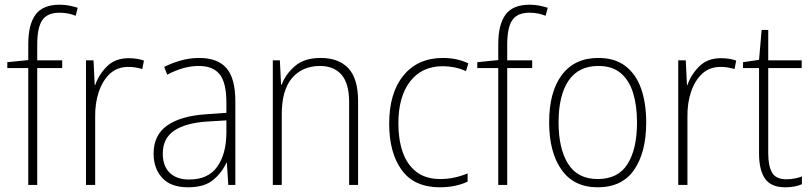

<svg xmlns="http://www.w3.org/2000/svg" viewBox="-20 -851 3447 815"><path d="M244 -562H138V-66H100V-562H11V-587L100 -596V-663Q100 -747 131 -789Q162 -831 233 -831Q256 -831 275 -827Q294 -823 310 -818L301 -784Q270 -797 233 -797Q181 -797 159.5 -765.5Q138 -734 138 -661V-595H244Z M526 -604Q562 -604 591 -594L584 -558Q570 -562 555.5 -564.5Q541 -567 525 -567Q478 -567 447 -538.5Q416 -510 399.5 -461.5Q383 -413 384 -354V-66H345V-595H377L382 -490H384Q399 -534 434 -569Q469 -604 526 -604Z M826 -605Q904 -605 941.5 -561.5Q979 -518 979 -421V-66H949L943 -160H941Q922 -118 884.5 -87Q847 -56 778 -56Q705 -56 668.5 -96Q632 -136 632 -199Q632 -278 690 -318.5Q748 -359 855 -366L941 -372V-415Q941 -500 912.5 -535.5Q884 -571 824 -571Q792 -571 759 -562Q726 -553 690 -534L677 -567Q711 -584 748.5 -594.5Q786 -605 826 -605ZM858 -335Q768 -329 719.5 -296.5Q671 -264 671 -199Q671 -146 700.5 -117.5Q730 -89 783 -89Q863 -89 901.5 -142.5Q940 -196 941 -285V-340Z M1341 -605Q1418 -605 1459 -561Q1500 -517 1500 -422V-66H1462V-417Q1462 -497 1429.5 -534Q1397 -571 1338 -571Q1264 -571 1220 -520Q1176 -469 1176 -366V-66H1138V-595H1168L1173 -492H1176Q1192 -536 1232 -570.5Q1272 -605 1341 -605Z M1847 -56Q1738 -56 1685 -129.5Q1632 -203 1632 -326Q1632 -457 1693 -531Q1754 -605 1860 -605Q1920 -605 1968 -582L1958 -549Q1934 -560 1909 -565Q1884 -570 1860 -570Q1771 -570 1721 -505.5Q1671 -441 1671 -327Q1671 -258 1689.5 -205Q1708 -152 1747.5 -121.5Q1787 -91 1849 -91Q1880 -91 1909.5 -97.5Q1939 -104 1965 -115V-80Q1942 -69 1912 -62.5Q1882 -56 1847 -56Z M2239 -562H2133V-66H2095V-562H2006V-587L2095 -596V-663Q2095 -747 2126 -789Q2157 -831 2228 -831Q2251 -831 2270 -827Q2289 -823 2305 -818L2296 -784Q2265 -797 2228 -797Q2176 -797 2154.5 -765.5Q2133 -734 2133 -661V-595H2239Z M2723 -331Q2723 -205 2672 -130.5Q2621 -56 2517 -56Q2416 -56 2363.5 -130.5Q2311 -205 2311 -332Q2311 -461 2365 -533Q2419 -605 2520 -605Q2590 -605 2635 -570.5Q2680 -536 2701.5 -474.5Q2723 -413 2723 -331ZM2351 -332Q2351 -220 2391.5 -155.5Q2432 -91 2517 -91Q2604 -91 2644 -155Q2684 -219 2684 -331Q2684 -402 2667.5 -456Q2651 -510 2615 -540.5Q2579 -571 2520 -571Q2435 -571 2393 -508Q2351 -445 2351 -332Z M3040 -604Q3076 -604 3105 -594L3098 -558Q3084 -562 3069.5 -564.5Q3055 -567 3039 -567Q2992 -567 2961 -538.5Q2930 -510 2913.5 -461.5Q2897 -413 2898 -354V-66H2859V-595H2891L2896 -490H2898Q2913 -534 2948 -569Q2983 -604 3040 -604Z M3318 -90Q3337 -90 3354 -93.5Q3371 -97 3384 -102V-69Q3370 -63 3353 -59.5Q3336 -56 3313 -56Q3253 -56 3227.5 -92.5Q3202 -129 3202 -199V-562H3134V-587L3202 -597L3213 -724H3241V-595H3383V-562H3241V-201Q3241 -146 3257.5 -118Q3274 -90 3318 -90Z"/></svg>

Font: Noto Sans Malayalam UI SemiCondensed ExtraLight
Style: Regular
Weight: 200
Width: 4
Designer: Jelle Bosma - Monotype Design Team
Foundry: Monotype Imaging Inc.
Version: Version 2.104; ttfautohint (v1.8.4.7-5d5b)